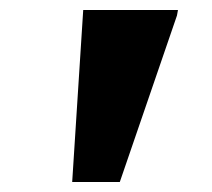

<svg xmlns="http://www.w3.org/2000/svg" viewBox="-20 -721 423 383"><path d="M124 -358H219L333 -690L335 -701H146Z"/></svg>

Font: Geom ExtraBold
Style: Bold
Weight: 800
Version: Version 1.102